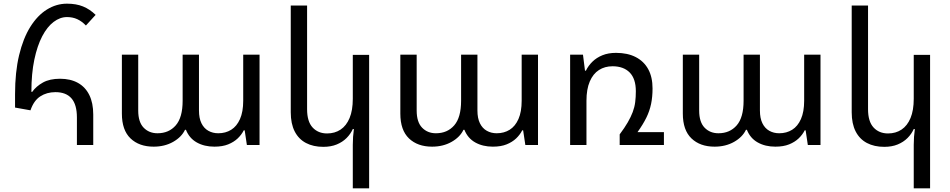

<svg xmlns="http://www.w3.org/2000/svg" viewBox="-20 -790 5175 1046"><path d="M399 0V-150Q399 -220 369.5 -254Q340 -288 282 -288Q235 -288 199.5 -265Q164 -242 146 -189L62 -204V-277Q62 -397 84 -489Q106 -581 145 -643.5Q184 -706 235.5 -738Q287 -770 345 -770Q395 -770 432 -755Q469 -740 501 -709L448 -651Q426 -674 401 -685.5Q376 -697 345 -697Q307 -697 272 -670.5Q237 -644 210 -592.5Q183 -541 167 -465Q151 -389 151 -290L155 -289Q177 -320 214 -340.5Q251 -361 307 -361Q364 -361 404.5 -338.5Q445 -316 466.5 -272.5Q488 -229 488 -166V0Z M817 9Q738 9 691 -36Q644 -81 644 -171V-492H733V-188Q733 -125 762.5 -94.5Q792 -64 838 -64Q900 -64 937.5 -107Q975 -150 975 -241V-492H1064V-188Q1064 -146 1077.5 -118.5Q1091 -91 1115 -77.5Q1139 -64 1169 -64Q1209 -64 1239.5 -83Q1270 -102 1287.5 -141.5Q1305 -181 1305 -241V-492H1394V0H1325L1313 -80H1308Q1296 -56 1275 -36Q1254 -16 1223 -3.5Q1192 9 1148 9Q1093 9 1052 -14Q1011 -37 993 -83H988Q969 -43 923 -17Q877 9 817 9Z M1991 236H1902V-1Q1902 -24 1903.5 -44.5Q1905 -65 1908 -87H1902Q1890 -60 1868 -38Q1846 -16 1814.5 -3Q1783 10 1741 10Q1687 10 1647 -11Q1607 -32 1585.5 -74Q1564 -116 1564 -178V-760H1653V-195Q1653 -128 1683 -95.5Q1713 -63 1762 -63Q1804 -63 1835.5 -84Q1867 -105 1884.5 -147Q1902 -189 1902 -252V-491H1991Z M2334 9Q2255 9 2208 -36Q2161 -81 2161 -171V-492H2250V-188Q2250 -125 2279.5 -94.5Q2309 -64 2355 -64Q2417 -64 2454.5 -107Q2492 -150 2492 -241V-492H2581V-188Q2581 -146 2594.5 -118.5Q2608 -91 2632 -77.5Q2656 -64 2686 -64Q2726 -64 2756.5 -83Q2787 -102 2804.5 -141.5Q2822 -181 2822 -241V-492H2911V0H2842L2830 -80H2825Q2813 -56 2792 -36Q2771 -16 2740 -3.5Q2709 9 2665 9Q2610 9 2569 -14Q2528 -37 2510 -83H2505Q2486 -43 2440 -17Q2394 9 2334 9Z M3453 -70H3597V0H3356V-58Q3383 -94 3400 -123.5Q3417 -153 3427 -179.5Q3437 -206 3440.5 -233.5Q3444 -261 3444 -293Q3444 -361 3410.5 -395Q3377 -429 3317 -429Q3275 -429 3243 -408.5Q3211 -388 3193 -346Q3175 -304 3175 -241V0H3086V-492H3156L3167 -405H3172Q3185 -432 3207.5 -454Q3230 -476 3262 -489Q3294 -502 3336 -502Q3399 -502 3443.5 -479Q3488 -456 3511.5 -413Q3535 -370 3535 -308Q3535 -262 3527 -223.5Q3519 -185 3501 -148.5Q3483 -112 3453 -70Z M3873 9Q3794 9 3747 -36Q3700 -81 3700 -171V-492H3789V-188Q3789 -125 3818.5 -94.5Q3848 -64 3894 -64Q3956 -64 3993.5 -107Q4031 -150 4031 -241V-492H4120V-188Q4120 -146 4133.5 -118.5Q4147 -91 4171 -77.5Q4195 -64 4225 -64Q4265 -64 4295.5 -83Q4326 -102 4343.5 -141.5Q4361 -181 4361 -241V-492H4450V0H4381L4369 -80H4364Q4352 -56 4331 -36Q4310 -16 4279 -3.5Q4248 9 4204 9Q4149 9 4108 -14Q4067 -37 4049 -83H4044Q4025 -43 3979 -17Q3933 9 3873 9Z M5047 236H4958V-1Q4958 -24 4959.5 -44.5Q4961 -65 4964 -87H4958Q4946 -60 4924 -38Q4902 -16 4870.5 -3Q4839 10 4797 10Q4743 10 4703 -11Q4663 -32 4641.5 -74Q4620 -116 4620 -178V-760H4709V-195Q4709 -128 4739 -95.5Q4769 -63 4818 -63Q4860 -63 4891.5 -84Q4923 -105 4940.5 -147Q4958 -189 4958 -252V-491H5047Z"/></svg>

Font: Noto Sans Armenian
Style: Regular
Weight: 400
Designer: Monotype Design Team
Foundry: Monotype Imaging Inc.
Version: Version 2.007